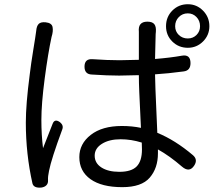

<svg xmlns="http://www.w3.org/2000/svg" viewBox="-20 -850 1040 904"><path d="M120.1 -500Q126 -549.8 136.7 -615.2Q147.5 -680.7 150.4 -704.1Q152.3 -727.5 162.1 -737.3Q171.9 -747.1 194.3 -745.1Q223.6 -742.2 227.5 -722.7Q231.4 -703.1 222.7 -675.8Q206.1 -598.6 190.4 -480Q174.8 -361.3 174.8 -285.2Q174.8 -214.8 182.6 -152.3Q194.3 -183.6 227.5 -266.6Q237.3 -293 262.7 -274.4Q280.3 -259.8 273.4 -241.2Q221.7 -101.6 210.9 -45.9Q205.1 -18.6 206.1 -2.9V-1Q207 13.7 198.2 22.5Q189.5 31.2 173.8 33.2Q138.7 36.1 132.8 13.7Q101.6 -125 101.6 -272.5Q101.6 -359.4 120.1 -500ZM542 -41Q598.6 -41 623.5 -66.4Q648.4 -91.8 648.4 -146.5Q648.4 -167 647.5 -178.7Q597.7 -194.3 547.9 -194.3Q494.1 -194.3 460 -172.9Q425.8 -151.4 425.8 -117.2Q425.8 -82 457.5 -61.5Q489.3 -41 542 -41ZM633.8 -568.4V-700.2Q628.9 -748 673.8 -748Q697.3 -748 706.5 -736.3Q715.8 -724.6 713.9 -700.2Q712.9 -696.3 712.9 -689.5Q711.9 -662.1 710 -572.3Q782.2 -578.1 836.9 -587.9Q877 -594.7 877 -552.7Q877 -517.6 844.7 -513.7Q771.5 -503.9 710 -500Q710.9 -442.4 715.8 -338.4Q720.7 -234.4 720.7 -224.6Q804.7 -190.4 888.7 -119.1Q913.1 -97.7 893.6 -69.3Q871.1 -36.1 836.9 -65.4Q778.3 -116.2 723.6 -146.5V-127.9Q723.6 -58.6 685.1 -13.7Q646.5 31.2 555.7 31.2Q459 31.2 406.2 -6.3Q353.5 -43.9 353.5 -110.4Q353.5 -172.9 407.2 -214.8Q460.9 -256.8 553.7 -256.8Q602.5 -256.8 643.6 -248Q642.6 -272.5 640.1 -323.2Q637.7 -374 635.7 -417.5Q633.8 -460.9 633.8 -496.1Q571.3 -494.1 541 -494.1Q486.3 -494.1 413.1 -499Q377.9 -500 377.9 -536.1Q377.9 -574.2 416 -571.3Q486.3 -566.4 543 -566.4Q573.2 -566.4 633.8 -568.4ZM864.3 -787.1Q838.9 -787.1 821.8 -769.5Q804.7 -752 804.7 -726.6Q804.7 -702.1 821.8 -685.5Q838.9 -668.9 864.3 -668.9Q888.7 -668.9 905.3 -685.5Q921.9 -702.1 921.9 -726.6Q921.9 -752 905.3 -769.5Q888.7 -787.1 864.3 -787.1ZM761.7 -726.6Q761.7 -770.5 791.5 -800.3Q821.3 -830.1 864.3 -830.1Q906.2 -830.1 936 -799.8Q965.8 -769.5 965.8 -726.6Q965.8 -684.6 936 -654.8Q906.2 -625 864.3 -625Q821.3 -625 791.5 -654.3Q761.7 -683.6 761.7 -726.6Z"/></svg>

Font: GenSenMaruGothic TW TTF Regular
Style: Regular
Weight: 400
Version: Version 1.301